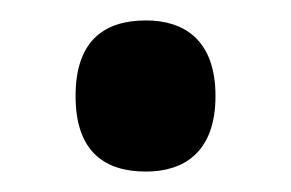

<svg xmlns="http://www.w3.org/2000/svg" viewBox="-20 -160 285 188"><path d="M123 8C159 8 191 -10 191 -66C191 -122 159 -140 123 -140C84 -140 54 -122 54 -66C54 -10 84 8 123 8Z"/></svg>

Font: Noto Serif Lao ExtraCondensed
Style: Bold
Weight: 700
Width: 2
Designer: Monotype Design Team
Foundry: Monotype Imaging Inc.
Version: Version 2.003